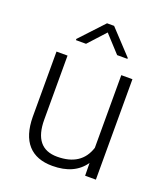

<svg xmlns="http://www.w3.org/2000/svg" viewBox="-138 -842 825 949"><g transform="rotate(20 274.5 -367.5)"><path d="M74.2 -184.6V-528.3H132.3V-191.9Q132.3 -41 254.4 -41Q381.3 -41 415 -146V-528.3H473.6V0H417L416 -66.9Q363.3 9.8 247.6 9.8Q163.1 9.8 119.1 -39.3Q75.2 -88.4 74.2 -184.6ZM145 -614.3V-620.6L261.2 -745.1H298.3L416 -619.1V-614.3H361.8L279.8 -703.6L198.2 -614.3Z"/></g></svg>

Font: Roboto Light
Style: Regular
Weight: 300
Designer: Google
Version: Version 2.137; 2017